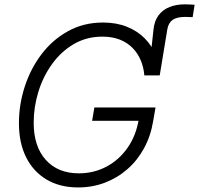

<svg xmlns="http://www.w3.org/2000/svg" viewBox="-20 -840 903 871"><path d="M654.8 -507.8 676.3 -705.6Q680.2 -745.1 699.2 -770.5Q718.3 -795.9 749 -808.1Q779.8 -820.3 817.9 -820.3Q831.1 -820.3 842.8 -819.6Q854.5 -818.8 862.8 -818.4L854 -762.2Q845.7 -762.7 835.2 -762.9Q824.7 -763.2 818.8 -763.2Q781.7 -763.2 762.7 -749.5Q743.7 -735.8 738.8 -705.6L704.6 -498ZM334.5 10.3Q251.5 10.3 191.2 -25.6Q130.9 -61.5 98.4 -126.7Q65.9 -191.9 65.9 -280.8Q65.9 -366.2 92.5 -447.8Q119.1 -529.3 168.9 -594.7Q218.8 -660.2 289.3 -699Q359.9 -737.8 447.3 -737.8Q507.8 -737.8 555.4 -718.8Q603 -699.7 636 -666.5Q668.9 -633.3 686.5 -590.1Q704.1 -546.9 704.6 -498H634.8Q631.8 -534.2 618.7 -565.9Q605.5 -597.7 581.8 -622.1Q558.1 -646.5 523.7 -660.2Q489.3 -673.8 444.8 -673.8Q372.6 -673.8 314.9 -640.1Q257.3 -606.4 216.6 -550Q175.8 -493.7 154.3 -424.3Q132.8 -355 132.8 -283.2Q132.8 -175.8 187.7 -114.7Q242.7 -53.7 337.4 -53.7Q405.8 -53.7 462.9 -84Q520 -114.3 558.6 -169.4Q597.2 -224.6 609.4 -298.3L629.9 -292H397.9L408.2 -352.5H685.5L674.8 -290.5Q663.6 -222.7 633.3 -167.2Q603 -111.8 557.6 -72.3Q512.2 -32.7 455.6 -11.2Q398.9 10.3 334.5 10.3Z"/></svg>

Font: Inter 20pt Light
Style: Italic
Weight: 300
Italic angle: -9.3988°
Version: Version 4.001;git-66647c0bb